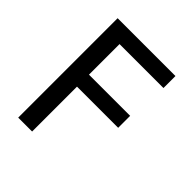

<svg xmlns="http://www.w3.org/2000/svg" viewBox="-197 -854 986 986"><g transform="rotate(45 296.0 -361.0)"><path d="M512 -635H193V-413H492V-326H193V0H92V-722H512Z"/></g></svg>

Font: Mingzat
Style: Regular
Weight: 400
Designer: Jason Glavy (Lepcha), Lorna Priest (Lepcha additions), Walt Agee (Sophia), Victor Gaultney (Sophia)
Foundry: SIL International
Version: Version 0.100